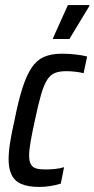

<svg xmlns="http://www.w3.org/2000/svg" viewBox="-20 -730 373 758"><path d="M136 8Q91 8 64.5 -3.5Q38 -15 26 -39.5Q14 -64 14 -100Q14 -130 20 -168Q26 -206 37 -254Q52 -330 68 -380.5Q84 -431 104 -461.5Q124 -492 153 -505Q182 -518 224 -518Q251 -518 278 -515Q305 -512 324 -507L310 -441Q295 -445 276 -447Q257 -449 241 -449Q215 -449 197 -442Q179 -435 166 -414.5Q153 -394 142 -356Q131 -318 118 -256Q107 -206 101 -172Q95 -138 95 -115Q95 -93 102 -81Q109 -69 123 -65Q137 -61 160 -61Q177 -61 197.5 -63Q218 -65 233 -70L220 -5Q201 1 178.5 4.5Q156 8 136 8ZM189 -576 190 -581 248 -710H333L332 -705L254 -576Z"/></svg>

Font: Saira ExtraCondensed Medium
Style: Italic
Weight: 500
Width: 2
Italic angle: -12°
Designer: Hector Gatti with collaboration of the Omnibus-Type team
Foundry: Omnibus-Type
Version: Version 1.101